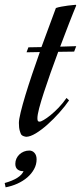

<svg xmlns="http://www.w3.org/2000/svg" viewBox="-115 -571 342 811"><path d="M207 -547.9Q201.2 -534.2 193.6 -515.1Q186 -496.1 177.2 -473.6Q168.5 -451.2 158.9 -425.8Q149.4 -400.4 139.2 -374L207 -376L198.2 -353L130.9 -352.1Q114.3 -307.6 98.6 -263.4Q83 -219.2 70.6 -181.2Q58.1 -143.1 50.5 -114.3Q43 -85.4 43 -71.8Q43 -63.5 44.9 -60.3Q46.9 -57.1 53.2 -57.1Q57.1 -57.1 69.6 -64.2Q82 -71.3 98.4 -84.5Q114.7 -97.7 132.6 -116.2Q150.4 -134.8 166 -157.2L176.8 -147Q159.7 -122.1 135.5 -95Q111.3 -67.9 85.9 -45.2Q60.5 -22.5 36.4 -7.8Q12.2 6.8 -4.9 6.8Q-7.3 6.8 -14.2 4.6Q-21 2.4 -24.9 -2Q-27.8 -5.9 -31.5 -18.6Q-35.2 -31.2 -35.2 -51.8Q-35.2 -65.9 -27.6 -97.2Q-20 -128.4 -7.6 -169.4Q4.9 -210.4 20.8 -257.6Q36.6 -304.7 53.2 -351.1L-2.9 -350.1L4.9 -371.1L60.1 -372.1L121.1 -537.1Q130.4 -540.5 144.5 -543Q158.7 -545.4 172.4 -547.4Q188.5 -549.3 205.1 -550.8Q205.1 -549.8 206.1 -549.3Q207 -548.8 207 -547.9ZM8.8 64.9Q22 64.9 30.8 75Q39.6 85 39.6 102.1Q39.6 124 28.8 143.6Q18.1 163.1 0.2 178.5Q-17.6 193.8 -41.3 204.6Q-64.9 215.3 -91.3 220.2L-95.2 202.1Q-62 192.9 -41.7 179.9Q-21.5 167 -15.6 151.9Q-29.8 152.8 -40 145.3Q-50.3 137.7 -50.3 121.1Q-50.3 109.4 -45.7 99.1Q-41 88.9 -33 81.3Q-24.9 73.7 -14.2 69.3Q-3.4 64.9 8.8 64.9Z"/></svg>

Font: Romanesco
Style: Regular
Weight: 400
Designer: Astigmatic (AOETI)
Foundry: Astigmatic (AOETI)
Version: Version 1.000